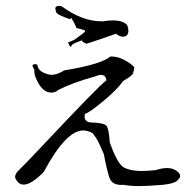

<svg xmlns="http://www.w3.org/2000/svg" viewBox="-20 -597 631 649"><path d="M451 32Q477 32 526 28Q575 24 584 8Q589 3 589 -2Q589 -11 576 -20Q563 -29 545 -29Q528 -29 506 -22Q479 -19 458 -19Q422 -19 399.5 -30.5Q377 -42 351 -116Q348 -161 340 -171.5Q332 -182 287 -183Q266 -185 266 -203L267 -212Q282 -216 329.5 -255.5Q377 -295 396 -323Q427 -341 429.5 -348.5Q432 -356 434 -370Q422 -383 400 -394.5Q378 -406 357 -406H353Q324 -380 197 -359Q173 -344 154 -344Q144 -344 127 -351.5Q110 -359 107 -374V-375Q107 -380 99 -380Q90 -380 90 -375Q90 -371 96 -362V-358Q96 -344 101 -334Q121 -284 154 -284Q167 -284 177 -293Q224 -317 299 -338Q314 -344 322 -344Q326 -344 331.5 -341.5Q337 -339 340 -326Q311 -304 125 -106Q60 -37 45.5 -23.5Q31 -10 31 1V3Q41 27 60 27Q86 27 128 -16Q203 -156 261 -156Q278 -156 294 -146Q297 -142 305.5 -129.5Q314 -117 331 -76Q341 -23 349.5 2.5Q358 28 389 28H399Q421 32 451 32ZM219 -439Q221 -439 222.5 -444Q224 -449 258 -461L257 -460Q257 -456 272 -449Q328 -467 372 -483Q385 -473 395 -473Q414 -473 414 -494Q414 -501 410 -512Q396 -528 362 -528Q347 -528 327 -525H322Q258 -525 188 -576L180 -577Q167 -577 167 -568Q167 -566 169.5 -556.5Q172 -547 217 -532Q220 -535 220 -538Q232 -519 239 -502Q268 -496 268 -492Q268 -491 266.5 -489Q265 -487 232 -463Q211 -453 209 -453Q210 -453 213.5 -446Q217 -439 219 -439Z"/></svg>

Font: Xiaobo Songti 小帛宋体
Style: Regular
Weight: 400
Version: Version 1.501;March 17, 2024;FontCreator 14.0.0.2814 64-bit